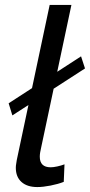

<svg xmlns="http://www.w3.org/2000/svg" viewBox="-20 -750 364 777"><path d="M15 -332 308 -522 324 -473 30 -283ZM131 7Q90 7 67 -13.5Q44 -34 44 -71Q44 -79 45.5 -87Q47 -95 48 -103L181 -730H269L147 -155Q144 -142 142.5 -133Q141 -124 141 -116Q141 -73 185 -73Q196 -73 212 -76.5Q228 -80 241 -85L238 -14Q215 -5 184.5 1Q154 7 131 7Z"/></svg>

Font: Raleway Thin Medium
Style: Italic
Weight: 500
Italic angle: -12°
Version: Version 4.026